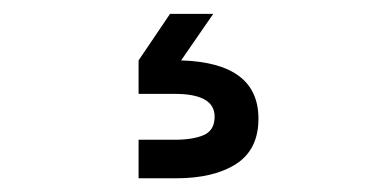

<svg xmlns="http://www.w3.org/2000/svg" viewBox="-20 -50 540 280"><path d="M228 -29.8H291L244.1 38.1Q356.9 41.5 356.9 123Q356.9 168 324.5 189Q292 210 236.8 210H182.1V153.8H234.9Q261.2 153.8 277.1 147Q293 140.1 293 120.1Q293 86.9 234.9 86.9H182.1V38.1Z"/></svg>

Font: TASA Orbiter Text
Style: Regular
Weight: 400
Designer: Weizhong Zhang
Version: Version 1.000;Glyphs 3.1.2 (3151)